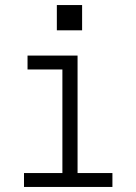

<svg xmlns="http://www.w3.org/2000/svg" viewBox="-20 -740 540 760"><path d="M75 0V-55H227V-465H89V-520H287V-55H425V0ZM205 -620V-720H305V-620Z"/></svg>

Font: Iosevka Fixed SS04 Light
Style: Regular
Weight: 300
Monospace: yes
Designer: Belleve Invis
Foundry: Belleve Invis
Version: Version 32.5.0